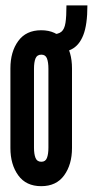

<svg xmlns="http://www.w3.org/2000/svg" viewBox="-20 -664 335 692"><path d="M128.5 7Q74 7 45.8 -32Q17.5 -71 17.5 -130.5V-417.5Q17.5 -477.5 45.8 -516.2Q74 -555 128.5 -555Q183 -555 211.2 -516.2Q239.5 -477.5 239.5 -417.5V-130.5Q239.5 -71 211.2 -32Q183 7 128.5 7ZM129 -81Q144 -81 149.2 -94.8Q154.5 -108.5 154.5 -132V-416Q154.5 -440 149.2 -453.5Q144 -467 129 -467Q113.5 -467 108 -453.5Q102.5 -440 102.5 -416V-132Q102.5 -108.5 108 -94.8Q113.5 -81 129 -81ZM168.5 -540.5Q190.5 -540.5 201.5 -549.8Q212.5 -559 216 -581.8Q219.5 -604.5 219.5 -644.5H295Q295 -575 280.2 -537.5Q265.5 -500 237.2 -486Q209 -472 168.5 -472Z"/></svg>

Font: League Gothic SemiCondensed
Style: Regular
Weight: 400
Width: 4
Designer: The League of Moveable Type
Version: Version 2.001